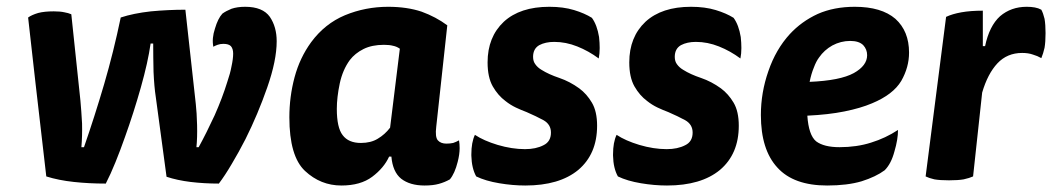

<svg xmlns="http://www.w3.org/2000/svg" viewBox="-20 -538 3162 577"><path d="M194.3 -495.1Q185.5 -499 173.8 -501Q161.1 -503.9 141.6 -503.9Q113.3 -503.9 94.7 -499Q75.2 -493.2 64.5 -485.4Q82 -326.2 119.1 -7.8Q156.2 3.9 202.1 8.8Q247.1 13.7 297.9 13.7Q312.5 -14.6 327.1 -50.8Q341.8 -86.9 355.5 -126Q381.8 -199.2 403.3 -275.4Q424.8 -351.6 432.6 -407.2Q435.5 -407.2 440.4 -407.2Q440.4 -367.2 441.4 -322.3Q443.4 -277.3 448.2 -246.1Q459 -166 480.5 -6.8Q512.7 3.9 552.7 8.8Q593.8 13.7 637.7 13.7Q656.2 -10.7 676.8 -45.9Q697.3 -80.1 717.8 -120.1Q754.9 -194.3 783.2 -275.4Q811.5 -356.4 811.5 -414.1Q811.5 -457 791 -487.3Q769.5 -517.6 716.8 -517.6Q693.4 -517.6 675.8 -511.7Q659.2 -504.9 648.4 -497.1Q634.8 -482.4 626 -452.1Q616.2 -422.9 621.1 -397.5Q626 -400.4 633.8 -403.3Q641.6 -406.2 651.4 -406.2Q667 -406.2 673.8 -399.4Q680.7 -391.6 680.7 -377Q680.7 -361.3 675.8 -338.9Q671.9 -317.4 663.1 -292Q648.4 -244.1 625 -191.4Q600.6 -138.7 577.1 -95.7Q574.2 -95.7 570.3 -95.7Q573.2 -124 572.3 -162.1Q571.3 -200.2 568.4 -225.6Q557.6 -320.3 537.1 -508.8Q486.3 -508.8 433.6 -503.9Q380.9 -498 342.8 -485.4Q321.3 -381.8 293 -285.2Q264.6 -188.5 232.4 -95.7Q229.5 -95.7 224.6 -95.7Q227.5 -128.9 226.6 -167Q224.6 -204.1 221.7 -235.4Q212.9 -321.3 194.3 -495.1Z M1324.2 -461.9Q1290 -487.3 1247.1 -502.9Q1203.1 -517.6 1146.5 -517.6Q1078.1 -517.6 1016.6 -492.2Q956.1 -466.8 915 -411.1Q880.9 -364.3 865.2 -305.7Q849.6 -247.1 849.6 -185.5Q849.6 -68.4 896.5 -24.4Q943.4 19.5 1005.9 19.5Q1063.5 19.5 1098.6 -6.8Q1133.8 -33.2 1149.4 -67.4Q1151.4 -67.4 1156.2 -67.4Q1160.2 -21.5 1185.5 -1Q1211.9 19.5 1255.9 19.5Q1281.2 19.5 1298.8 14.6Q1316.4 9.8 1332 1Q1346.7 -16.6 1355.5 -51.8Q1361.3 -74.2 1361.3 -92.8Q1361.3 -105.5 1359.4 -116.2Q1350.6 -111.3 1341.8 -108.4Q1333 -106.4 1321.3 -106.4Q1304.7 -106.4 1295.9 -116.2Q1287.1 -126 1291 -157.2Q1301.8 -258.8 1324.2 -461.9ZM1152.3 -154.3Q1136.7 -133.8 1115.2 -121.1Q1094.7 -108.4 1064.5 -108.4Q1027.3 -108.4 1009.8 -131.8Q992.2 -154.3 992.2 -210.9Q992.2 -245.1 1001 -287.1Q1009.8 -328.1 1031.2 -357.4Q1046.9 -377.9 1072.3 -390.6Q1097.7 -403.3 1133.8 -403.3Q1150.4 -403.3 1161.1 -400.4Q1171.9 -398.4 1181.6 -391.6Q1171.9 -312.5 1152.3 -154.3Z M1407.2 -132.8Q1396.5 -110.4 1396.5 -74.2Q1396.5 -72.3 1396.5 -70.3Q1397.5 -32.2 1411.1 -7.8Q1439.5 5.9 1480.5 12.7Q1520.5 19.5 1558.6 19.5Q1661.1 19.5 1717.8 -27.3Q1774.4 -75.2 1774.4 -160.2Q1774.4 -203.1 1758.8 -229.5Q1743.2 -255.9 1720.7 -272.5Q1692.4 -293 1661.1 -303.7Q1628.9 -314.5 1607.4 -328.1Q1595.7 -335 1588.9 -344.7Q1582 -353.5 1582 -367.2Q1582 -391.6 1600.6 -402.3Q1619.1 -412.1 1645.5 -412.1Q1680.7 -412.1 1714.8 -398.4Q1749 -384.8 1779.3 -362.3Q1782.2 -377 1782.2 -393.6Q1782.2 -409.2 1780.3 -426.8Q1774.4 -462.9 1758.8 -484.4Q1737.3 -498 1705.1 -507.8Q1672.9 -517.6 1630.9 -517.6Q1543 -517.6 1494.1 -472.7Q1445.3 -426.8 1445.3 -350.6Q1445.3 -305.7 1460.9 -278.3Q1476.6 -251 1499 -234.4Q1513.7 -222.7 1530.3 -214.8Q1546.9 -207 1562.5 -201.2Q1591.8 -188.5 1613.3 -176.8Q1635.7 -164.1 1635.7 -139.6Q1635.7 -112.3 1613.3 -101.6Q1590.8 -89.8 1557.6 -89.8Q1518.6 -89.8 1475.6 -102.5Q1433.6 -115.2 1407.2 -132.8Z M1833 -132.8Q1822.3 -110.4 1822.3 -74.2Q1822.3 -72.3 1822.3 -70.3Q1823.2 -32.2 1836.9 -7.8Q1865.2 5.9 1906.2 12.7Q1946.3 19.5 1984.4 19.5Q2086.9 19.5 2143.6 -27.3Q2200.2 -75.2 2200.2 -160.2Q2200.2 -203.1 2184.6 -229.5Q2168.9 -255.9 2146.5 -272.5Q2118.2 -293 2086.9 -303.7Q2054.7 -314.5 2033.2 -328.1Q2021.5 -335 2014.6 -344.7Q2007.8 -353.5 2007.8 -367.2Q2007.8 -391.6 2026.4 -402.3Q2044.9 -412.1 2071.3 -412.1Q2106.4 -412.1 2140.6 -398.4Q2174.8 -384.8 2205.1 -362.3Q2208 -377 2208 -393.6Q2208 -409.2 2206.1 -426.8Q2200.2 -462.9 2184.6 -484.4Q2163.1 -498 2130.9 -507.8Q2098.6 -517.6 2056.6 -517.6Q1968.8 -517.6 1919.9 -472.7Q1871.1 -426.8 1871.1 -350.6Q1871.1 -305.7 1886.7 -278.3Q1902.3 -251 1924.8 -234.4Q1939.5 -222.7 1956.1 -214.8Q1972.7 -207 1988.3 -201.2Q2017.6 -188.5 2039.1 -176.8Q2061.5 -164.1 2061.5 -139.6Q2061.5 -112.3 2039.1 -101.6Q2016.6 -89.8 1983.4 -89.8Q1944.3 -89.8 1901.4 -102.5Q1859.4 -115.2 1833 -132.8Z M2711.9 -379.9Q2711.9 -444.3 2670.9 -481.4Q2628.9 -517.6 2548.8 -517.6Q2486.3 -517.6 2437.5 -496.1Q2388.7 -473.6 2353.5 -435.5Q2311.5 -389.6 2289.1 -324.2Q2266.6 -259.8 2266.6 -192.4Q2266.6 -87.9 2316.4 -34.2Q2365.2 19.5 2465.8 19.5Q2526.4 19.5 2569.3 6.8Q2612.3 -6.8 2638.7 -26.4Q2658.2 -45.9 2668 -83Q2678.7 -119.1 2678.7 -147.5Q2641.6 -123 2597.7 -109.4Q2554.7 -95.7 2502.9 -95.7Q2456.1 -95.7 2432.6 -113.3Q2410.2 -131.8 2406.2 -190.4Q2469.7 -193.4 2517.6 -203.1Q2566.4 -212.9 2600.6 -227.5Q2664.1 -253.9 2688.5 -294.9Q2711.9 -335.9 2711.9 -379.9ZM2413.1 -292Q2418 -316.4 2425.8 -335Q2432.6 -353.5 2441.4 -365.2Q2457 -387.7 2481.4 -401.4Q2506.8 -415 2535.2 -415Q2561.5 -415 2574.2 -402.3Q2585.9 -389.6 2585.9 -372.1Q2585.9 -340.8 2545.9 -318.4Q2504.9 -295.9 2413.1 -292Z M2933.6 -505.9Q2896.5 -505.9 2869.1 -501Q2841.8 -496.1 2823.2 -487.3Q2802.7 -327.1 2761.7 -7.8Q2771.5 -2.9 2788.1 1Q2804.7 3.9 2832 3.9Q2859.4 3.9 2876 1Q2893.6 -2.9 2904.3 -7.8Q2913.1 -91.8 2931.6 -259.8Q2948.2 -316.4 2977.5 -347.7Q3006.8 -378.9 3051.8 -378.9Q3070.3 -378.9 3084 -374Q3097.7 -370.1 3109.4 -363.3Q3115.2 -377 3119.1 -394.5Q3122.1 -412.1 3122.1 -438.5Q3122.1 -463.9 3119.1 -481.4Q3115.2 -498 3109.4 -508.8Q3100.6 -513.7 3089.8 -515.6Q3079.1 -517.6 3065.4 -517.6Q3018.6 -517.6 2985.4 -489.3Q2953.1 -460 2940.4 -399.4Q2937.5 -399.4 2933.6 -399.4Q2933.6 -425.8 2933.6 -505.9Z"/></svg>

Font: cl
Style: Bold Italic
Weight: 400
Designer: Mitja Miklavcic
Version: Version 7.504; 2011; Build 1022